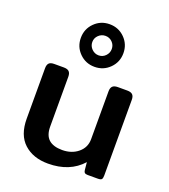

<svg xmlns="http://www.w3.org/2000/svg" viewBox="-142 -874 875 992"><g transform="rotate(20 295.0 -378.0)"><path d="M174 -654Q174 -703 208 -737Q242 -771 291 -771Q340 -771 374 -737Q408 -703 408 -654Q408 -605 374 -571Q340 -537 291 -537Q242 -537 208 -571Q174 -605 174 -654ZM344 -654Q344 -676 328.5 -691.5Q313 -707 291 -707Q269 -707 253 -691.5Q237 -676 237 -654Q237 -632 253 -616Q269 -600 291 -600Q313 -600 328.5 -616Q344 -632 344 -654ZM54 -166V-443Q54 -462 62.5 -471Q71 -480 91 -480H144Q164 -480 173 -471Q182 -462 182 -443V-169Q182 -121 207 -98.5Q232 -76 281 -76Q333 -76 368 -105Q403 -134 403 -180V-443Q403 -462 412 -471Q421 -480 441 -480H493Q513 -480 522 -471Q531 -462 531 -443V-27Q531 -11 526 -5.5Q521 0 505 0H449Q438 0 433 -4.5Q428 -9 427 -19L423 -61Q355 15 236 15Q154 15 104 -30.5Q54 -76 54 -166Z"/></g></svg>

Font: Mitr
Style: Regular
Weight: 400
Designer: Thanarat Vachiruckul
Foundry: Cadson Demak
Version: Version 1.003